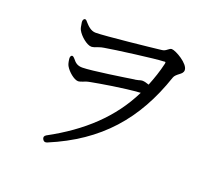

<svg xmlns="http://www.w3.org/2000/svg" viewBox="-123 -876 1245 1091"><g transform="rotate(20 500.0 -330.5)"><path d="M230 30C236 41 245 44 257 39C542 -80 706 -269 801 -551C805 -564 818 -574 831 -584C840 -591 851 -599 851 -614C851 -653 765 -702 741 -702C734 -702 727 -697 718 -690C712 -685 702 -678 686 -677C636 -671 359 -641 302 -641C273 -641 252 -663 235 -682C228 -692 221 -695 216 -692C211 -689 207 -682 208 -671C211 -648 214 -633 219 -625C235 -595 279 -558 306 -558C313 -558 318 -560 326 -562C334 -565 340 -568 348 -570C355 -573 365 -575 376 -577C430 -587 681 -620 719 -620C727 -620 736 -626 732 -609C721 -561 705 -514 686 -467C671 -472 658 -476 646 -476C642 -476 636 -475 629 -473C628 -473 628 -473 627 -472C625 -472 621 -471 613 -469C609 -468 604 -467 599 -467C554 -460 353 -429 299 -429C271 -429 256 -439 239 -461C231 -470 225 -474 220 -472C214 -469 211 -462 212 -451C214 -432 218 -417 223 -409C238 -382 278 -348 302 -348C310 -348 317 -351 329 -355C337 -359 350 -364 373 -368C421 -377 557 -401 660 -408C574 -233 432 -102 238 3C226 10 224 20 230 30Z"/></g></svg>

Font: 寒蝉锦书宋 Text
Style: Regular
Weight: 400
Designer: 寒蝉锦书宋{Warren} 思源宋体{Ryoko NISHIZUKA 西塚涼子 (kana & ideographs); Frank Grießhammer (Latin, Greek & Cyrillic); Wenlong ZHANG 
Foundry: Adobe & ChillType
Version: Version 2.000;Glyphs 3.1.1 (3135)